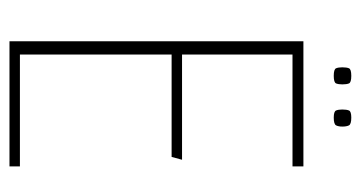

<svg xmlns="http://www.w3.org/2000/svg" viewBox="-198 -563 761 405"><g transform="rotate(90 182.5 -360.5)"><path d="M67 -620H331V-597H95V-364H317L311 -342H95V-22H331V0H67ZM228 -684Q215 -684 213 -689Q211 -694 211 -702Q211 -711 213 -716Q215 -721 228 -721Q242 -721 244.5 -716Q247 -711 247 -702Q247 -694 244.5 -689Q242 -684 228 -684ZM140 -684Q126 -684 124 -689Q122 -694 122 -702Q122 -711 124 -716Q126 -721 140 -721Q154 -721 156 -716Q158 -711 158 -702Q158 -694 156 -689Q154 -684 140 -684Z"/></g></svg>

Font: Smooch Sans Thin ExtraLight
Style: Regular
Weight: 250
Version: Version 1.010